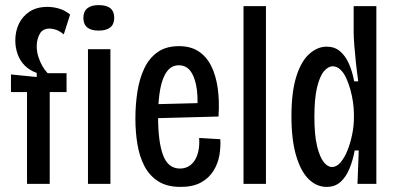

<svg xmlns="http://www.w3.org/2000/svg" viewBox="-20 -721 1554 753"><path d="M86 0V-360H23V-429L124 -419V-435Q96 -445 77 -464Q58 -483 49 -509Q40 -535 40 -562Q40 -598 54 -627.5Q68 -657 96 -675.5Q124 -694 167 -694Q188 -694 211 -687.5Q234 -681 255 -664L230 -586Q215 -599 200.5 -604Q186 -609 175 -609Q147 -609 135.5 -587.5Q124 -566 124 -540Q124 -518 130.5 -498Q137 -478 146.5 -461.5Q156 -445 167 -434H241V-360H175V0Z M325 0V-528H413V0ZM367 -601Q337 -601 322 -613.5Q307 -626 307 -651Q307 -676 322.5 -688.5Q338 -701 367 -701Q398 -701 413 -688.5Q428 -676 428 -651Q428 -626 412.5 -613.5Q397 -601 367 -601Z M688 12Q635 12 600.5 -10Q566 -32 546.5 -69.5Q527 -107 519 -155Q511 -203 511 -256Q511 -311 519 -362Q527 -413 546 -453Q565 -493 598 -516.5Q631 -540 682 -540Q728 -540 759 -519.5Q790 -499 808.5 -462Q827 -425 834 -374.5Q841 -324 837 -264L576 -257V-312L774 -317L754 -294Q757 -350 749 -388Q741 -426 724.5 -445.5Q708 -465 681 -465Q653 -465 635 -441Q617 -417 608.5 -372Q600 -327 600 -262Q600 -165 619.5 -112.5Q639 -60 686 -60Q704 -60 718.5 -68Q733 -76 743 -91Q753 -106 758 -128.5Q763 -151 761 -180L844 -175Q846 -145 840.5 -112.5Q835 -80 817.5 -51.5Q800 -23 768.5 -5.5Q737 12 688 12Z M935 0V-697H1023V0Z M1261 12Q1222 12 1191 -18Q1160 -48 1141.5 -110Q1123 -172 1123 -265Q1123 -360 1142 -420.5Q1161 -481 1193 -509.5Q1225 -538 1261 -538Q1292 -538 1313 -520.5Q1334 -503 1348 -472Q1362 -441 1369 -402H1385Q1380 -437 1376 -474Q1372 -511 1369.5 -543.5Q1367 -576 1367 -597V-697H1456V-270V0H1382L1387 -131H1371Q1364 -92 1350.5 -59.5Q1337 -27 1315.5 -7.5Q1294 12 1261 12ZM1282 -66Q1300 -66 1315.5 -84Q1331 -102 1342.5 -130.5Q1354 -159 1361 -193Q1368 -227 1368 -259V-274Q1368 -295 1364.5 -320Q1361 -345 1354 -370Q1347 -395 1337.5 -415.5Q1328 -436 1314.5 -448.5Q1301 -461 1285 -461Q1267 -461 1250.5 -441.5Q1234 -422 1223.5 -378.5Q1213 -335 1213 -263Q1213 -191 1223.5 -148Q1234 -105 1249.5 -85.5Q1265 -66 1282 -66Z"/></svg>

Font: Bricolage Grotesque 24pt Condensed
Style: Regular
Weight: 400
Width: 3
Designer: Mathieu Triay
Foundry: Atelier Triay
Version: Version 1.001;gftools[0.9.33.dev8+g029e19f]